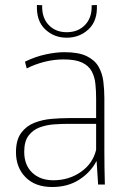

<svg xmlns="http://www.w3.org/2000/svg" viewBox="-20 -739 515 769"><path d="M189 10Q121 10 82.5 -29Q44 -68 44 -129Q44 -179 65 -207Q86 -235 118.5 -247.5Q151 -260 187.5 -263Q224 -266 255 -266H365V-344Q365 -376 362 -404Q359 -432 347 -454Q335 -476 308.5 -488.5Q282 -501 235 -501Q196 -501 158.5 -491.5Q121 -482 87 -465L80 -492Q121 -512 162.5 -521Q204 -530 238 -530Q295 -530 327.5 -514Q360 -498 375 -471.5Q390 -445 394 -412Q398 -379 398 -346V-133Q398 -104 398.5 -67.5Q399 -31 400 0H373L367 -93H366Q343 -49 297.5 -19.5Q252 10 189 10ZM194 -17Q256 -17 304 -50.5Q352 -84 365 -139V-243H255Q229 -243 198 -241Q167 -239 139.5 -229Q112 -219 94.5 -196Q77 -173 77 -131Q77 -78 109 -47.5Q141 -17 194 -17ZM247 -588Q196 -588 160.5 -622Q125 -656 128 -719L149 -718Q147 -669 174.5 -639.5Q202 -610 247 -610Q293 -610 321 -639.5Q349 -669 347 -718L368 -719Q371 -656 335 -622Q299 -588 247 -588Z"/></svg>

Font: Murecho ExtraLight
Style: Regular
Weight: 200
Designer: Neil Summerour
Foundry: Positype
Version: Version 1.010; ttfautohint (v1.8.3)